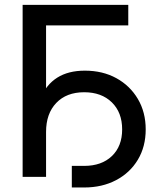

<svg xmlns="http://www.w3.org/2000/svg" viewBox="-20 -748 677 812"><path d="M522.5 -727.5V-640.6H174.8V0H75.7V-727.5ZM283.7 44.9V-46.4H335.9Q409.7 -46.4 453.1 -87.9Q496.6 -129.4 496.6 -200.7Q496.6 -272.5 452.9 -315.2Q409.2 -357.9 335.9 -357.9Q261.2 -357.9 218 -312.7Q174.8 -267.6 174.8 -189.9H127.9Q127.9 -274.4 151.6 -332.3Q175.3 -390.1 222.2 -419.7Q269 -449.2 338.9 -449.2Q414.1 -449.2 471.9 -417.5Q529.8 -385.7 563 -329.6Q596.2 -273.4 596.2 -200.7Q596.2 -127.9 563 -72.5Q529.8 -17.1 470.9 13.9Q412.1 44.9 335.9 44.9Z"/></svg>

Font: Inter Cardless Tabular
Style: Regular
Weight: 400
Designer: Rasmus Andersson
Foundry: rsms
Version: Version 4.000;git-4fc901f